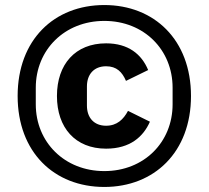

<svg xmlns="http://www.w3.org/2000/svg" viewBox="-20 -730 828 762"><path d="M394 12C592 12 738 -126 738 -349C738 -572 592 -710 394 -710C195 -710 50 -572 50 -349C50 -126 195 12 394 12ZM394 -51C236 -51 122 -166 122 -316V-382C122 -532 236 -647 394 -647C552 -647 665 -532 665 -382V-316C665 -166 552 -51 394 -51ZM401 -140C497 -140 549 -188 575 -247L488 -290C470 -256 444 -231 401 -231C353 -231 325 -263 325 -311V-387C325 -435 353 -467 401 -467C443 -467 465 -444 480 -409L568 -452C542 -515 489 -558 401 -558C279 -558 206 -475 206 -349C206 -223 279 -140 401 -140Z"/></svg>

Font: IBM Plex Thai Looped SemiBold
Style: Regular
Weight: 600
Designer: Mike Abbink, Paul van der Laan, Pieter van Rosmalen, Ben Mitchell, Mark Frömberg
Foundry: Bold Monday
Version: Version 1.0